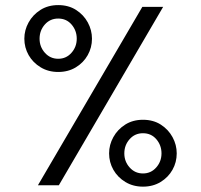

<svg xmlns="http://www.w3.org/2000/svg" viewBox="-20 -713 774 739"><path d="M527.8 -686.5H607.9L206.5 0H126ZM660.2 -122.6Q660.2 -88.4 643.8 -59.3Q627.4 -30.3 598.1 -12.5Q568.8 5.4 530.3 5.4Q492.2 5.4 462.6 -12.5Q433.1 -30.3 416.5 -59.3Q399.9 -88.4 399.9 -122.6Q399.9 -155.8 416.3 -185.3Q432.6 -214.8 461.9 -233.4Q491.2 -252 530.3 -252Q569.8 -252 598.9 -233.4Q627.9 -214.8 644 -185.3Q660.2 -155.8 660.2 -122.6ZM601.6 -122.6Q601.6 -153.8 581.8 -177Q562 -200.2 530.3 -200.2Q499 -200.2 478.8 -177.2Q458.5 -154.3 458.5 -122.6Q458.5 -91.3 479 -68.4Q499.5 -45.4 530.3 -45.4Q561 -45.4 581.3 -68.4Q601.6 -91.3 601.6 -122.6ZM334 -564Q334 -529.8 317.6 -500.7Q301.3 -471.7 272 -453.9Q242.7 -436 204.1 -436Q166 -436 136.5 -453.9Q106.9 -471.7 90.3 -500.7Q73.7 -529.8 73.7 -564Q73.7 -597.2 90.1 -626.7Q106.4 -656.2 135.7 -674.8Q165 -693.4 204.1 -693.4Q243.7 -693.4 272.7 -674.8Q301.8 -656.2 317.9 -626.7Q334 -597.2 334 -564ZM275.4 -564Q275.4 -595.2 255.6 -618.4Q235.8 -641.6 204.1 -641.6Q172.9 -641.6 152.6 -618.7Q132.3 -595.7 132.3 -564Q132.3 -532.7 152.8 -509.8Q173.3 -486.8 204.1 -486.8Q234.9 -486.8 255.1 -509.8Q275.4 -532.7 275.4 -564Z"/></svg>

Font: Estedad-FD Medium
Style: Regular
Weight: 500
Designer: Amin Abedi
Version: Version 7.3